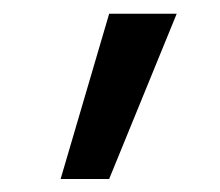

<svg xmlns="http://www.w3.org/2000/svg" viewBox="-20 -790 327 286"><path d="M70.3 -523.4 142.6 -769.5H243.2L142.6 -523.4Z"/></svg>

Font: Mgen+ 1c regular
Style: Regular
Weight: 400
Designer: [Source Han Sans]
Ryoko NISHIZUKA  (kana & ideographs); Paul D. Hunt (Latin, Greek & Cyrillic); Wenlong ZHANG  (bopomofo
Version: Version 1.059.20150602